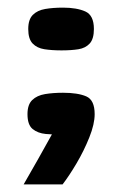

<svg xmlns="http://www.w3.org/2000/svg" viewBox="-20 -352 307 503"><path d="M54 -276Q54 -301 66 -313Q78 -325 98.5 -328.5Q119 -332 145 -332Q181 -332 203.5 -322Q226 -312 226 -276Q226 -250 215 -238Q204 -226 185.5 -223Q167 -220 141 -220Q116 -220 96.5 -223Q77 -226 65.5 -238Q54 -250 54 -276ZM42 131Q61 98 80 64.5Q99 31 116 0Q112 0 108 -0.5Q104 -1 100 -1Q79 -3 65.5 -14Q52 -25 52 -53Q52 -78 64.5 -90Q77 -102 98 -105.5Q119 -109 145 -109Q184 -109 206 -99.5Q228 -90 228 -53Q228 -27 214 8Q200 43 180.5 76Q161 109 144 131Z"/></svg>

Font: Genos Thin ExtraBold
Style: Regular
Weight: 800
Version: Version 1.010